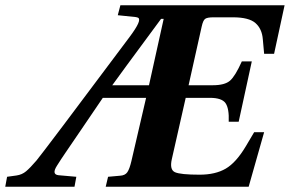

<svg xmlns="http://www.w3.org/2000/svg" viewBox="-92 -712 1105 732"><path d="M-72 0 -65 -38 -29 -43Q-8 -46 7.5 -59Q23 -72 47 -100Q73 -131 402 -571Q450 -635 435 -644Q432 -646 425 -647L357 -654L367 -692H993L953 -507H915L910 -562Q907 -602 882 -624Q857 -646 796 -646H722Q698 -646 690 -640Q682 -634 677 -611L627 -387H719Q765 -387 785 -404.5Q805 -422 830 -478H868L818 -248H780Q782 -298 768 -318.5Q754 -339 708 -339H616L563 -105Q554 -65 575 -55.5Q596 -46 669 -46Q729 -46 768.5 -69Q808 -92 845 -154L877 -208H915L856 0H311L320 -38L365 -42Q385 -43 393.5 -55.5Q402 -68 409 -98L465 -339H300Q260 -280 219.5 -220.5Q179 -161 159.5 -132.5Q140 -104 125 -80Q104 -47 131 -44L199 -38L192 0ZM336 -387H476L532 -640H522Q352 -410 336 -387Z"/></svg>

Font: Heuristica
Style: Bold Italic
Weight: 700
Italic angle: -13°
Version: Version 1.0.2